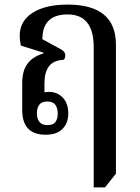

<svg xmlns="http://www.w3.org/2000/svg" viewBox="-20 -578 611 838"><path d="M389 240V-372Q389 -515 275 -515Q165 -515 165 -407L247 -362Q265 -352 265 -337Q265 -324 258 -317Q214 -315 194 -289Q174 -263 174 -213V-175Q183 -177 193 -177Q230 -177 254 -152Q278 -127 278 -83Q278 -41 253 -15.5Q228 10 179 10Q77 10 77 -98V-216Q77 -269 100 -300Q123 -331 170 -345V-348L71 -379Q66 -402 66 -422Q66 -486 122 -522Q178 -558 275 -558Q486 -558 486 -383V180L438 240ZM187 -32Q212 -32 222 -45.5Q232 -59 232 -82Q232 -106 221.5 -120.5Q211 -135 187 -135Q162 -135 151.5 -121Q141 -107 141 -83Q141 -60 152 -46Q163 -32 187 -32Z"/></svg>

Font: Noto Serif Thai SemiCondensed Medium
Style: Regular
Weight: 500
Width: 4
Designer: Monotype Design Team
Foundry: Monotype Imaging Inc.
Version: Version 2.002; ttfautohint (v1.8.4.7-5d5b)